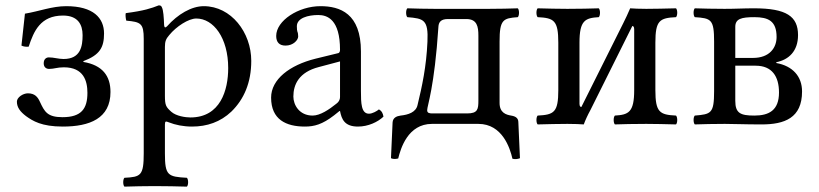

<svg xmlns="http://www.w3.org/2000/svg" viewBox="-20 -462 3055 716"><path d="M43 -83C43 -61 56 -45 77 -29C102 -11 135 10 214 10C314 10 392 -20 392 -119C392 -179 362 -219 291 -231V-234C352 -257 368 -285 368 -337C368 -395 328 -439 227 -439C174 -439 127 -420 73 -411L60 -292C68 -288 78 -287 87 -288C106 -346 131 -404 215 -404C270 -404 288 -371 288 -331C288 -290 281 -242 217 -242C198 -242 181 -248 162 -248C153 -248 143 -242 143 -226C143 -210 154 -205 163 -205C182 -205 193 -211 218 -211C292 -211 306 -160 306 -116C306 -57 284 -25 213 -25C156 -25 146 -46 129 -82C121 -100 110 -114 84 -114C66 -114 43 -99 43 -83Z M592 -368C591 -398 589 -424 584 -434C582 -439 580 -442 572 -442C544 -431 518 -422 449 -413C447 -407 449 -391 451 -385C505 -380 516 -375 516 -317V110C516 193 505 198 444 201C438 207 438 228 444 234C479 233 516 232 556 232C596 232 644 233 677 234C683 228 683 207 677 201C606 197 595 193 595 110V2C595 -11 599 -10 609 -6C634 4 664 10 696 10C752 10 802 -7 843 -46C890 -92 917 -154 917 -235C917 -341 842 -439 740 -439C694 -439 643 -409 603 -364C597 -358 593 -358 592 -368ZM611 -331C637 -363 683 -393 712 -393C776 -393 831 -321 831 -208C831 -126 802 -24 690 -24C672 -24 637 -29 619 -45C599 -63 595 -69 595 -105V-287C595 -308 599 -317 611 -331Z M1248 -48C1254 -17 1265 10 1315 10C1353 10 1389 -7 1410 -27C1408 -39 1404 -48 1393 -54C1386 -48 1369 -38 1356 -38C1327 -38 1326 -77 1326 -123V-270C1326 -412 1248 -439 1175 -439C1093 -439 1010 -385 1010 -328C1010 -304 1022 -292 1045 -292C1074 -292 1092 -313 1092 -326C1092 -333 1091 -340 1089 -344C1088 -347 1087 -353 1087 -364C1087 -395 1129 -406 1167 -406C1201 -406 1248 -389 1248 -276C1248 -269 1245 -265 1242 -264L1156 -243C1060 -219 991 -166 991 -98C991 -16 1047 10 1117 10C1152 10 1182 2 1226 -32L1246 -48ZM1248 -233V-101C1248 -88 1242 -81 1234 -75C1208 -54 1174 -31 1146 -31C1096 -31 1074 -71 1074 -102C1074 -147 1095 -193 1169 -212Z M1601 -429C1568 -429 1529 -430 1499 -431C1493 -425 1493 -404 1499 -398C1560 -393 1578 -389 1574 -306C1570 -214 1554 -140 1537 -70C1531 -43 1502 -34 1474 -31C1459 -29 1445 -23 1444 -5L1438 128C1445 131 1453 132 1465 129C1474 92 1501 0 1591 0H1764C1853 0 1882 90 1891 130C1900 132 1909 132 1919 128L1913 -6C1913 -20 1905 -28 1886 -31C1868 -34 1843 -41 1843 -78V-307C1843 -389 1856 -394 1911 -398C1917 -404 1917 -425 1911 -431C1881 -430 1843 -429 1803 -429ZM1573 -51C1573 -68 1600 -134 1615 -363C1616 -378 1623 -391 1650 -391H1719C1759 -391 1764 -363 1764 -329V-88C1764 -55 1762 -39 1722 -39H1593C1582 -39 1573 -40 1573 -51Z M2148 -63C2145 -63 2141 -65 2141 -75V-303C2141 -386 2162 -395 2213 -398C2219 -404 2219 -425 2213 -431C2190 -430 2133 -429 2096 -429C2063 -429 2023 -430 1985 -431C1979 -425 1979 -404 1985 -398C2046 -395 2062 -386 2062 -303V-126C2062 -43 2046 -34 1985 -31C1979 -25 1979 -4 1985 2C2024 1 2064 0 2096 0C2119 0 2146 1 2157 2C2162 -12 2171 -32 2182 -52L2338 -365C2341 -365 2345 -363 2345 -353V-126C2345 -43 2324 -34 2273 -31C2267 -25 2267 -4 2273 2C2296 1 2350 0 2390 0C2421 0 2462 1 2501 2C2507 -4 2507 -25 2501 -31C2440 -34 2424 -43 2424 -126V-303C2424 -386 2440 -395 2501 -398C2507 -404 2507 -425 2501 -431C2461 -430 2421 -429 2390 -429C2368 -429 2340 -430 2330 -431C2322 -413 2313 -392 2304 -375Z M2682 -429C2639 -429 2604 -430 2571 -431C2565 -425 2565 -404 2571 -398C2632 -394 2643 -390 2643 -307V-122C2643 -39 2632 -36 2571 -31C2565 -25 2565 -4 2571 2C2604 1 2639 0 2683 0C2720 0 2753 2 2820 2C2906 2 2971 -22 2971 -121C2971 -177 2936 -216 2875 -227V-230C2921 -239 2956 -271 2956 -331C2956 -401 2913 -431 2792 -431C2751 -431 2725 -429 2682 -429ZM2722 -217H2798C2859 -217 2885 -177 2885 -117C2885 -50 2847 -31 2793 -31C2741 -31 2722 -40 2722 -86ZM2722 -246V-362C2722 -392 2745 -398 2793 -398C2845 -398 2876 -384 2876 -324C2876 -284 2850 -246 2788 -246Z"/></svg>

Font: Libertinus Serif
Style: Regular
Weight: 400
Designer: Philipp H. Poll, Khaled Hosny
Foundry: Caleb Maclennan
Version: Version 7.050;RELEASE